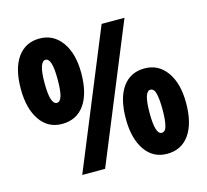

<svg xmlns="http://www.w3.org/2000/svg" viewBox="-105 -845 1050 973"><g transform="rotate(-15 420.0 -358.0)"><path d="M181 -724Q254 -724 297.5 -663.5Q341 -603 341 -501Q341 -394 299.5 -335Q258 -276 181 -276Q108 -276 66 -337Q24 -398 24 -501Q24 -608 65.5 -666Q107 -724 181 -724ZM183 -612Q166 -612 157 -584Q148 -556 148 -499Q148 -441 157 -413.5Q166 -386 183 -386Q200 -386 208.5 -413Q217 -440 217 -499Q217 -558 208.5 -585Q200 -612 183 -612ZM625 -714 332 0H212L505 -714ZM656 -440Q729 -440 772 -379.5Q815 -319 815 -217Q815 -110 773.5 -51Q732 8 656 8Q583 8 541 -53Q499 -114 499 -217Q499 -324 540 -382Q581 -440 656 -440ZM657 -328Q640 -328 631.5 -300Q623 -272 623 -215Q623 -157 631.5 -129.5Q640 -102 657 -102Q677 -102 684 -133Q691 -164 691 -215Q691 -266 684 -297Q677 -328 657 -328Z"/></g></svg>

Font: Noto Sans Khmer ExtraCondensed Black
Style: Regular
Weight: 900
Width: 2
Designer: Danh Hong and the Monotype Design Team
Foundry: Monotype Imaging Inc.
Version: Version 2.004